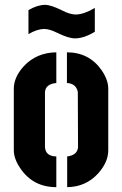

<svg xmlns="http://www.w3.org/2000/svg" viewBox="-20 -773 505 794"><path d="M97.7 -631.8V-731.4Q135.7 -752.9 166 -752.9Q190.4 -752.9 235.4 -730.5Q269.5 -712.9 293.9 -712.9Q328.1 -713.9 372.1 -740.2V-641.6Q327.1 -614.3 290 -614.3Q263.7 -614.3 217.8 -636.7Q184.6 -653.3 162.1 -653.3Q131.8 -652.3 97.7 -631.8ZM37.1 -151.4V-406.2Q37.1 -454.1 79.1 -500Q131.8 -555.7 212.9 -556.6V-429.7Q168.9 -425.8 166 -392.6V-165Q168 -127 212.9 -126V1Q117.2 1 64.5 -76.2Q37.1 -116.2 37.1 -151.4ZM257.8 1V-126Q298.8 -130.9 302.7 -163.1L301.8 -392.6Q294.9 -427.7 256.8 -429.7V-556.6Q348.6 -556.6 400.4 -482.4Q427.7 -442.4 427.7 -406.2V-151.4Q427.7 -102.5 385.7 -55.7Q335 0 257.8 1Z"/></svg>

Font: Post No Bills Colombo
Style: ExtraBold
Weight: 900
Designer: Kosala Senevirathne, Siva Puranthara, Lasantha Premarathna, Tharique Azeez
Foundry: Mooniak
Version: Version 1.220 ; ttfautohint (v1.5)